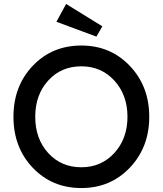

<svg xmlns="http://www.w3.org/2000/svg" viewBox="-20 -940 822 970"><path d="M391 10Q243 10 145.5 -92.5Q48 -195 48 -350Q48 -505 145.5 -607.5Q243 -710 391 -710Q538 -710 636 -607Q734 -504 734 -350Q734 -196 636 -93Q538 10 391 10ZM391 -95Q492 -95 558 -167.5Q624 -240 624 -350Q624 -460 558 -532.5Q492 -605 391 -605Q289 -605 223.5 -533Q158 -461 158 -350Q158 -239 223.5 -167Q289 -95 391 -95ZM265 -830 314 -920 497 -807 467 -755Z"/></svg>

Font: Easer Grotesk
Style: Regular
Weight: 400
Designer: Boardeaser, Bonnie Shaver-Troup, Thomas Jockin
Foundry: Lexend
Version: Version 1.008;Glyphs 3.1.2 (3151)